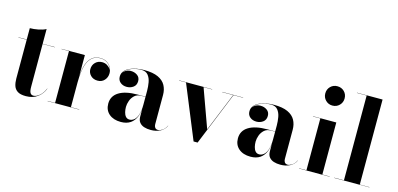

<svg xmlns="http://www.w3.org/2000/svg" viewBox="-69 -1191 3381 1632"><g transform="rotate(15 1621.5 -375.0)"><path d="M200 7Q151.5 7 126.8 -9.2Q102 -25.5 93 -53.2Q84 -81 84 -116V-560Q118 -560 158 -567.8Q198 -575.5 224 -590V-82.5Q224 -45 233 -29.2Q242 -13.5 262 -13.5Q287 -13.5 314.8 -37Q342.5 -60.5 359.5 -102H361.5Q343.5 -54 302.2 -23.5Q261 7 200 7ZM11 -458V-460H331V-458Z M593.5 -220.5Q593.5 -272.5 599.8 -317.5Q606 -362.5 621.2 -396.8Q636.5 -431 663 -450.5Q689.5 -470 730.5 -470Q764.5 -470 788.5 -454.8Q812.5 -439.5 825.2 -415.2Q838 -391 838 -364Q838 -329 815.2 -303.5Q792.5 -278 755 -278Q717.5 -278 694.2 -301.2Q671 -324.5 671 -356Q671 -393 694.8 -416.5Q718.5 -440 754 -440Q778 -440 797 -429Q816 -418 826.8 -400.8Q837.5 -383.5 837.5 -364H836Q836 -390 823.5 -414Q811 -438 787.5 -453Q764 -468 730.5 -468Q690 -468 663.8 -448.5Q637.5 -429 622.5 -394.5Q607.5 -360 601.5 -315.2Q595.5 -270.5 595.5 -220.5ZM595.5 -460V-2H669V0H390.5V-2H456V-458H390.5V-460Z M1299.5 10Q1267.5 10 1241.5 1.8Q1215.5 -6.5 1200.2 -25.8Q1185 -45 1185 -77.5V-304.5Q1185 -340.5 1178.5 -377.2Q1172 -414 1152 -438.8Q1132 -463.5 1092 -463.5Q1067.5 -463.5 1039.8 -457.5Q1012 -451.5 987.2 -439Q962.5 -426.5 946.8 -407.2Q931 -388 931 -361H930Q930 -392.5 953.8 -411.8Q977.5 -431 1008.5 -431Q1041.5 -431 1066 -413.5Q1090.5 -396 1090.5 -363Q1090.5 -327.5 1065.5 -309.2Q1040.5 -291 1008.5 -291Q974.5 -291 951.8 -309.8Q929 -328.5 929 -361Q929 -389 945.2 -409.2Q961.5 -429.5 988.8 -442.5Q1016 -455.5 1049.5 -461.8Q1083 -468 1117 -468Q1193.5 -468 1239.2 -446.8Q1285 -425.5 1305 -388.5Q1325 -351.5 1325 -304.5V-46Q1325 -29.5 1333.5 -17.8Q1342 -6 1361.5 -6Q1376 -6 1397.8 -19.8Q1419.5 -33.5 1433.5 -63.5L1435 -63Q1420 -28 1383.8 -9Q1347.5 10 1299.5 10ZM1036.5 10Q971.5 10 932.8 -23.2Q894 -56.5 894 -113.5Q894 -180.5 951.5 -216.2Q1009 -252 1115.5 -252H1231.5V-250H1150Q1112 -250 1089.5 -229.2Q1067 -208.5 1056.8 -179.5Q1046.5 -150.5 1046.5 -125.5Q1046.5 -102 1051.8 -79.8Q1057 -57.5 1069.5 -43Q1082 -28.5 1103 -28.5Q1125.5 -28.5 1144.2 -44.8Q1163 -61 1174 -94.8Q1185 -128.5 1185 -180.5H1187Q1187 -121 1170.5 -78.2Q1154 -35.5 1120.8 -12.8Q1087.5 10 1036.5 10Z M1988.5 -460V-458H1904L1713.5 10H1678L1486 -458H1424.5V-460H1716V-458H1640.5L1763 -119.5L1901 -458H1805V-460Z M2440.5 10Q2408.5 10 2382.5 1.8Q2356.5 -6.5 2341.2 -25.8Q2326 -45 2326 -77.5V-304.5Q2326 -340.5 2319.5 -377.2Q2313 -414 2293 -438.8Q2273 -463.5 2233 -463.5Q2208.5 -463.5 2180.8 -457.5Q2153 -451.5 2128.2 -439Q2103.5 -426.5 2087.8 -407.2Q2072 -388 2072 -361H2071Q2071 -392.5 2094.8 -411.8Q2118.5 -431 2149.5 -431Q2182.5 -431 2207 -413.5Q2231.5 -396 2231.5 -363Q2231.5 -327.5 2206.5 -309.2Q2181.5 -291 2149.5 -291Q2115.5 -291 2092.8 -309.8Q2070 -328.5 2070 -361Q2070 -389 2086.2 -409.2Q2102.5 -429.5 2129.8 -442.5Q2157 -455.5 2190.5 -461.8Q2224 -468 2258 -468Q2334.5 -468 2380.2 -446.8Q2426 -425.5 2446 -388.5Q2466 -351.5 2466 -304.5V-46Q2466 -29.5 2474.5 -17.8Q2483 -6 2502.5 -6Q2517 -6 2538.8 -19.8Q2560.5 -33.5 2574.5 -63.5L2576 -63Q2561 -28 2524.8 -9Q2488.5 10 2440.5 10ZM2177.5 10Q2112.5 10 2073.8 -23.2Q2035 -56.5 2035 -113.5Q2035 -180.5 2092.5 -216.2Q2150 -252 2256.5 -252H2372.5V-250H2291Q2253 -250 2230.5 -229.2Q2208 -208.5 2197.8 -179.5Q2187.5 -150.5 2187.5 -125.5Q2187.5 -102 2192.8 -79.8Q2198 -57.5 2210.5 -43Q2223 -28.5 2244 -28.5Q2266.5 -28.5 2285.2 -44.8Q2304 -61 2315 -94.8Q2326 -128.5 2326 -180.5H2328Q2328 -121 2311.5 -78.2Q2295 -35.5 2261.8 -12.8Q2228.5 10 2177.5 10Z M2738 -590Q2702.5 -590 2678 -614.8Q2653.5 -639.5 2653.5 -675Q2653.5 -711.5 2678 -735.8Q2702.5 -760 2738 -760Q2774.5 -760 2799 -735.8Q2823.5 -711.5 2823.5 -675Q2823.5 -639.5 2799 -614.8Q2774.5 -590 2738 -590ZM2808 -460V-2H2873V0H2603V-2H2668V-458H2603V-460Z M3137.5 -750V-2H3222.5V0H2912.5V-2H2998V-748H2912.5V-750Z"/></g></svg>

Font: Bodoni Moda 96pt
Style: Bold
Weight: 700
Version: Version 2.005